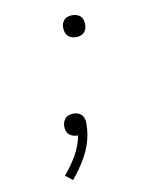

<svg xmlns="http://www.w3.org/2000/svg" viewBox="-83 -606 743 878"><g transform="rotate(-10 288.0 -166.5)"><path d="M312 -436Q323 -436 334.5 -440Q346 -444 353.5 -454Q361 -464 362 -475Q365 -491 360.5 -506.5Q356 -522 342.5 -530Q329 -538 312 -538Q301 -538 290 -534.5Q279 -531 271.5 -521Q264 -511 262 -500Q260 -483 264.5 -467.5Q269 -452 282.5 -444Q296 -436 312 -436ZM185 205Q222 162 249.5 112.5Q277 63 286 11Q288 -3 289 -16.5Q290 -30 290 -43Q290 -57 284 -69.5Q278 -82 265.5 -88Q253 -94 239 -94Q228 -94 216.5 -90Q205 -86 198 -76Q191 -66 189 -55Q186 -39 190.5 -23.5Q195 -8 209 0Q223 8 239 8H243Q235 54 210 97.5Q185 141 152 179Z"/></g></svg>

Font: Iosevka Sparkle XLtObl
Style: Regular
Weight: 200
Italic angle: -9°
Designer: Belleve Invis
Foundry: Belleve Invis
Version: Version 4.5.0; ttfautohint (v1.8.3)